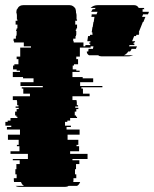

<svg xmlns="http://www.w3.org/2000/svg" viewBox="-20 -730 602 750"><path d="M380 -389H298V-384H304V-364H330V-354H263V-339H279V-334H280V-319H285V-314H274V-309H286V-304H278V-294H272V-279H277V-274H281V-269H254V-259H243V-254H234V-239H257V-234H240V-224H291V-204H244V-184H286V-164H279V-159H289V-139H254V-129H322V-109H263V-104H290V-89H277V-69H273V-49H278V-34H267V-27Q267 -22 266 -19H293Q289 -8 281 -4H248Q243 0 234 0H55Q46 0 41 -4H74Q66 -8 62 -19H35Q34 -22 34 -27V-34H45V-49H40V-69H44V-89H57V-104H30V-109H89V-129H21V-139H56V-159H46V-164H53V-184H11V-204H58V-224H7V-234H24V-239H1V-254H10V-259H21V-269H48V-274H44V-279H39V-294H45V-304H53V-309H41V-314H52V-319H47V-334H46V-339H30V-354H97V-364H71V-384H65V-389H147V-394H60V-409H111V-424H70V-429H30V-449H58V-454H45V-459H31V-474H36V-479H52V-499H45V-509H59V-544H101V-549H73V-564H35V-569H33V-579H42V-589H44V-594H45V-609H43V-614H45V-619H48V-634H41V-649H48V-654H46V-674H45V-679H44V-683Q44 -688 46 -694H47Q54 -710 72 -710H251Q267 -710 276 -694H275Q277 -688 277 -683V-679H278V-674H279V-654H281V-649H274V-634H281V-619H278V-614H276V-609H278V-594H277V-589H275V-579H266V-569H268V-564H306V-549H334V-544H292V-509H278V-499H285V-479H269V-474H264V-459H278V-454H291V-449H263V-429H303V-424H344V-409H293V-394H380ZM537 -684H562Q561 -683 561 -681L558 -674H539L535 -664H548L540 -644H538L522 -604H524L522 -599H524L522 -594H513L511 -589H504L496 -569H508L506 -564H503L501 -559H506L504 -554H486L484 -549H515L512 -542Q512 -541 511.5 -540.5Q511 -540 511 -539H494Q492 -533 488 -529H481Q475 -519 464 -514H500Q496 -513 491.5 -511.5Q487 -510 481 -510H376Q368 -510 364 -514H328Q319 -519 319 -529H325V-532L326 -539H343L345 -549H313L314 -554H332L333 -559H329V-564H333V-569H321L324 -589H331L332 -594H341L342 -599H340L341 -604H338L339 -609L341 -624H342L345 -644H346L349 -664H337L338 -671V-674H357Q358 -676 359 -679Q360 -682 361 -684H336L342 -694H349L354 -699H334Q345 -710 363 -710H503Q516 -710 522 -699H542L544 -694H537Z"/></svg>

Font: Rubik Glitch
Style: Regular
Weight: 400
Designer: Hubert and Fischer, NaN
Foundry: Hubert and Fischer, NaN
Version: Version 2.200